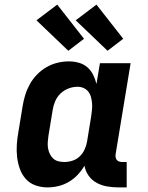

<svg xmlns="http://www.w3.org/2000/svg" viewBox="-20 -804 640 832"><path d="M185 8Q158 8 133 -1Q108 -10 91 -29.5Q74 -49 65.5 -73.5Q57 -98 54 -124.5Q51 -151 53 -179Q55 -207 60 -234L78 -344Q82 -369 89.5 -393Q97 -417 109.5 -439.5Q122 -462 140.5 -481Q159 -500 181.5 -513Q204 -526 229 -532Q254 -538 278 -538Q301 -538 322 -532Q343 -526 358.5 -512.5Q374 -499 383.5 -480Q393 -461 398 -440Q398 -440 398 -440Q398 -440 398 -440L413 -530H546L481 -136Q480 -129 481 -122.5Q482 -116 486 -111Q490 -106 496.5 -104Q503 -102 509 -102H529V8H491Q466 8 442 3.5Q418 -1 397.5 -12.5Q377 -24 363.5 -43.5Q350 -63 346 -86Q334 -65 316.5 -46.5Q299 -28 277.5 -15.5Q256 -3 232.5 2.5Q209 8 185 8ZM258 -102Q276 -102 293.5 -107.5Q311 -113 324.5 -125.5Q338 -138 346 -155Q354 -172 357 -189L375 -299Q377 -313 378.5 -327.5Q380 -342 379 -355.5Q378 -369 374.5 -382.5Q371 -396 363 -406.5Q355 -417 342.5 -422.5Q330 -428 316 -428Q296 -428 276.5 -420.5Q257 -413 242 -398.5Q227 -384 219 -365Q211 -346 208 -326L190 -216Q188 -203 187 -189Q186 -175 188 -162.5Q190 -150 195.5 -138Q201 -126 210 -117.5Q219 -109 231.5 -105.5Q244 -102 258 -102ZM446 -584 308 -716 398 -784 514 -636ZM276 -584 138 -716 228 -784 344 -636Z"/></svg>

Font: Iosevka Slab XBdEx
Style: Italic
Weight: 800
Width: 7
Italic angle: -9°
Monospace: yes
Designer: Belleve Invis
Foundry: Belleve Invis
Version: Version 11.1.1; ttfautohint (v1.8.3)